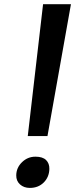

<svg xmlns="http://www.w3.org/2000/svg" viewBox="-20 -888 375 916"><path d="M112.5 -239 185.5 -868H318.5L206.5 -239ZM122.5 8.5Q94 8.5 75.5 -8.2Q57 -25 57.5 -51.5Q58 -88 85 -114.2Q112 -140.5 149 -140.5Q183.5 -140.5 199.8 -124.5Q216 -108.5 215.5 -82Q214.5 -43 188.5 -17.2Q162.5 8.5 122.5 8.5Z"/></svg>

Font: Merriweather Sans Medium
Style: Italic
Weight: 500
Italic angle: -7.5°
Designer: Eben Sorkin
Foundry: Eben Sorkin
Version: Version 2.001